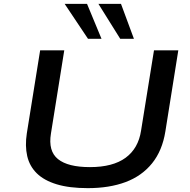

<svg xmlns="http://www.w3.org/2000/svg" viewBox="-20 -966 985 995"><path d="M435 9Q339 9 273.5 -11Q208 -31 170.5 -68Q133 -105 121 -157.5Q109 -210 119 -275L188 -705H313L244 -274Q229 -183 280.5 -141.5Q332 -100 446 -100Q565 -100 631 -148.5Q697 -197 711 -289L778 -705H904L837 -285Q821 -185 768 -119.5Q715 -54 631 -22.5Q547 9 435 9ZM603 -765 490 -946H607L674 -765ZM436 -765 315 -946H431L506 -765Z"/></svg>

Font: Nunito Sans 7pt Expanded SemiBold
Style: Italic
Weight: 600
Width: 7
Italic angle: -9°
Designer: Vernon Adams
Foundry: Vernon Adams
Version: Version 3.101;gftools[0.9.27]